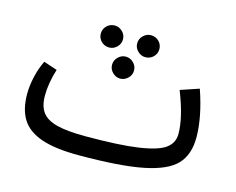

<svg xmlns="http://www.w3.org/2000/svg" viewBox="-88 -719 1059 861"><g transform="rotate(15 442.0 -288.0)"><path d="M829 -199Q829 -120 786.5 -74.5Q744 -29 638 -7.5Q532 14 337 14Q230 14 166 -8Q102 -30 73.5 -75Q45 -120 45 -192Q45 -230 54.5 -272Q64 -314 82 -351L145 -330Q124 -264 124 -205Q124 -157 144.5 -129Q165 -101 213 -88.5Q261 -76 345 -76Q504 -76 591.5 -89Q679 -102 713 -127Q747 -152 747 -194Q747 -270 701 -386L787 -415Q829 -293 829 -199ZM397 -539Q397 -518 381.5 -503Q366 -488 346 -488Q324 -488 309 -503Q294 -518 294 -539Q294 -560 309 -575Q324 -590 346 -590Q366 -590 381.5 -575Q397 -560 397 -539ZM566 -539Q566 -518 551 -503Q536 -488 514 -488Q494 -488 478.5 -503Q463 -518 463 -539Q463 -560 478.5 -575Q494 -590 514 -590Q536 -590 551 -575Q566 -560 566 -539ZM481 -417Q481 -396 465.5 -381Q450 -366 430 -366Q410 -366 394.5 -381Q379 -396 379 -417Q379 -438 394.5 -453Q410 -468 430 -468Q450 -468 465.5 -453Q481 -438 481 -417Z"/></g></svg>

Font: FiraGO
Style: Regular
Weight: 400
Designer: bBox Type
Foundry: bBox Type GmbH
Version: Version 1.001;April 20, 2020;FontCreator 12.0.0.2555 64-bit